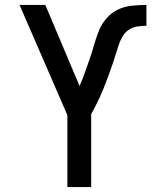

<svg xmlns="http://www.w3.org/2000/svg" viewBox="-20 -755 640 775"><path d="M252 0V-290L59 -735H163L301 -408Q313 -435 323 -463Q333 -491 342.5 -518.5Q352 -546 360 -574.5Q368 -603 379 -630.5Q390 -658 409.5 -680.5Q429 -703 455.5 -716Q482 -729 512 -732Q542 -735 571 -735V-651Q552 -651 533.5 -648Q515 -645 499.5 -634.5Q484 -624 474.5 -607.5Q465 -591 459 -573Q453 -555 447.5 -537Q442 -519 436 -501Q430 -483 423.5 -465.5Q417 -448 410.5 -430.5Q404 -413 397 -395.5Q390 -378 382 -361Q374 -344 365.5 -327Q357 -310 348 -294V0Z"/></svg>

Font: Iosevka Custom Medium Extended
Style: Regular
Weight: 500
Width: 7
Monospace: yes
Designer: Belleve Invis
Foundry: Belleve Invis
Version: Version 11.2.4; ttfautohint (v1.8.4)